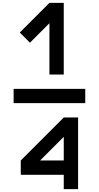

<svg xmlns="http://www.w3.org/2000/svg" viewBox="-20 -1020 690 1340"><path d="M425 200H125V100L425 -200H525V300H425ZM425 100V-65L260 100ZM425 -1000V-500H325V-858L189 -722L118 -793L325 -1000ZM575 -400V-300H75V-400Z"/></svg>

Font: Monoikos Medium
Style: Regular
Weight: 500
Designer: Brian Krent
Version: Version 0.088